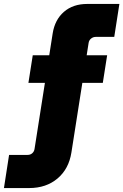

<svg xmlns="http://www.w3.org/2000/svg" viewBox="-87 -750 625 973"><path d="M57 -330 79 -470H456L434 -330ZM-67 203 -41 35H53Q67 35 76.5 26.5Q86 18 88 5L180 -581Q191 -650 237 -690Q283 -730 355 -730H518L492 -563H398Q385 -563 374.5 -554.5Q364 -546 362 -532L275 22Q262 106 204.5 154.5Q147 203 61 203Z"/></svg>

Font: MuseoModerno Thin Black
Style: Italic
Weight: 900
Italic angle: -9°
Version: Version 1.003